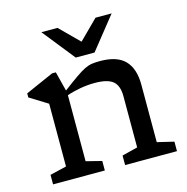

<svg xmlns="http://www.w3.org/2000/svg" viewBox="-107 -834 913 937"><g transform="rotate(-15 349.0 -366.0)"><path d="M411 -48 490 -68V-327.5Q490 -380 462.8 -402.8Q435.5 -425.5 370.5 -425.5Q334.5 -425.5 296.8 -418.8Q259 -412 229.5 -401.5V-68L308.5 -48V0H47V-48L130.5 -68V-385L40 -441V-461.5L182.5 -524.5H201.5L226.5 -426Q271 -459.5 299 -479Q327 -498.5 346.2 -507.8Q365.5 -517 383 -519.5Q400.5 -522 423.5 -522Q509.5 -522 549.2 -480.8Q589 -439.5 589 -358.5V-68L673 -48V0H411ZM539 -732 409 -569H314L184 -732H265.5L361.5 -636.5L457.5 -732Z"/></g></svg>

Font: Newsreader 6pt
Style: Regular
Weight: 400
Designer: Hugues Gentile
Foundry: Production Type
Version: Version 1.003; ttfautohint (v1.8.3)